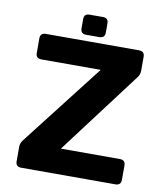

<svg xmlns="http://www.w3.org/2000/svg" viewBox="-88 -869 809 941"><g transform="rotate(10 317.0 -398.5)"><path d="M81 0Q54 0 54 -27V-100Q54 -117 66 -133L382 -540H87Q59 -540 59 -567V-640Q59 -667 87 -667H550Q578 -667 578 -640V-570Q578 -551 566 -536L257 -126H550Q578 -126 578 -99V-27Q578 0 550 0ZM281 -697Q254 -697 254 -725V-770Q254 -797 281 -797H348Q375 -797 375 -770V-725Q375 -697 348 -697Z"/></g></svg>

Font: Pitagon Sans
Style: Bold
Weight: 700
Designer: Travis Tran
Foundry: Pitagon
Version: Version 1.001; ttfautohint (v1.8.4.7-5d5b);gftools[0.9.26]